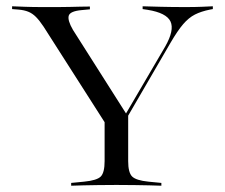

<svg xmlns="http://www.w3.org/2000/svg" viewBox="-20 -591 715 611"><path d="M339.5 -160.5 118.5 -506.5Q105.6 -525.8 94.4 -537.1Q83.1 -548.4 70.2 -553.6Q57.3 -558.9 38.7 -560.5L18.5 -562.1V-571Q36.3 -570.2 60.5 -569.4Q84.7 -568.5 115.3 -568.5H118.5H123.4Q146 -568.5 165.3 -568.5Q184.7 -568.5 202.8 -569Q221 -569.4 236.7 -569.8Q252.4 -570.2 266.1 -570.2V-561.3L240.3 -558.9Q203.2 -555.6 198.8 -541.1Q194.4 -526.6 212.1 -496L384.7 -224.2L373.4 -216.9L505.6 -442.7Q535.5 -495.2 522.6 -522.6Q509.7 -550 450 -559.7L433.9 -562.1V-571Q456.5 -570.2 492.3 -569.4Q528.2 -568.5 570.2 -568.5Q600.8 -568.5 621.8 -569.4Q642.7 -570.2 657.3 -571V-562.1L648.4 -560.5Q620.2 -554.8 600.4 -544.8Q580.6 -534.7 562.9 -514.1Q545.2 -493.5 522.6 -454.8L351.6 -160.5ZM345.2 -2.4Q316.9 -2.4 291.9 -2Q266.9 -1.6 246 -1.2Q225 -0.8 206.5 0V-8.9L247.6 -12.9Q288.7 -16.9 300.8 -29.4Q312.9 -41.9 312.9 -78.2V-250.8L358.1 -179.8L387.9 -231.5V-78.2Q387.9 -41.9 400.4 -29.4Q412.9 -16.9 452.4 -12.9L493.5 -8.9V0Q475.8 -0.8 454.4 -1.2Q433.1 -1.6 408.9 -2Q384.7 -2.4 355.6 -2.4H350.8Z"/></svg>

Font: Playfair 144pt SemiExpanded Light
Style: Regular
Weight: 300
Width: 6
Designer: Claus Eggers Sørensen
Foundry: Claus Eggers Sørensen
Version: Version 2.203